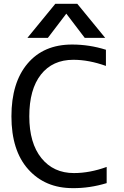

<svg xmlns="http://www.w3.org/2000/svg" viewBox="-20 -976 653 1008"><path d="M532.2 -777.3H424.8L328.1 -904.3L231.4 -777.3H124L270.5 -956.1H385.7ZM540 -99.6V-14.6Q450.2 12.7 361.3 11.7Q216.8 11.7 128.4 -86.9Q40 -185.5 40 -365.2Q40 -542 124.5 -642.1Q209 -742.2 358.4 -742.2Q449.2 -742.2 536.1 -714.8V-629.9Q446.3 -662.1 365.2 -662.1Q255.9 -662.1 194.8 -584.5Q133.8 -506.8 133.8 -365.2Q133.8 -224.6 197.3 -146Q260.7 -67.4 368.2 -67.4Q451.2 -67.4 540 -99.6Z"/></svg>

Font: irohakakuC Regular
Style: Regular
Weight: 400
Designer: [Source Han Sans]
Ryoko NISHIZUKA Ë•øÂ°öÊ∂ºÂ≠ê (kana & ideographs); Paul D. Hunt (Latin, Greek & Cyrillic); Wenlong ZHAN
Version: Version 1.001.20160904